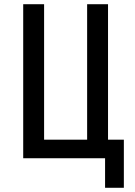

<svg xmlns="http://www.w3.org/2000/svg" viewBox="-20 -750 640 910"><path d="M478 140H567V-88H492V-730H393V-88H189V-730H90V0H478Z"/></svg>

Font: JetBrains Mono Medium
Style: Regular
Weight: 436
Monospace: yes
Designer: Philipp Nurullin, Konstantin Bulenkov
Foundry: JetBrains
Version: Version 2.305